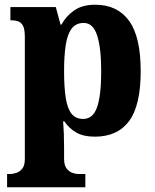

<svg xmlns="http://www.w3.org/2000/svg" viewBox="-20 -566 656 812"><path d="M10 226V170H23Q33 170 48 165.5Q63 161 74 147.5Q85 134 85 107V-409Q85 -441 78 -455.5Q71 -470 58.5 -475Q46 -480 30 -480H24V-536H216L236 -462H240Q260 -499 294.5 -522.5Q329 -546 383 -546Q476 -546 525.5 -478.5Q575 -411 575 -265Q575 -120 526 -54Q477 12 381 12Q334 12 303.5 -5Q273 -22 252 -53H247Q249 -28 250 0Q251 28 251 58V105Q251 133 262 147Q273 161 287.5 165.5Q302 170 312 170H341V226ZM332 -63Q373 -63 390.5 -112.5Q408 -162 408 -264Q408 -362 391 -415.5Q374 -469 334 -469Q301 -469 283 -445Q265 -421 258 -375.5Q251 -330 251 -266Q251 -197 258 -152Q265 -107 282.5 -85Q300 -63 332 -63Z"/></svg>

Font: Noto Serif Khmer SemiCondensed ExtraBold
Style: Regular
Weight: 800
Width: 4
Designer: Danh Hong and the Monotype Design Team
Foundry: Monotype Imaging Inc.
Version: Version 2.004